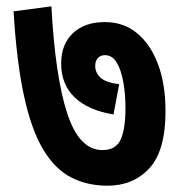

<svg xmlns="http://www.w3.org/2000/svg" viewBox="-20 -623 570 609"><path d="M505 -271Q505 -145 454 -89.5Q403 -34 321 -34Q257 -34 206 -60Q155 -86 117.5 -148Q80 -210 56.5 -317Q33 -424 23 -587L143 -603Q155 -381 193 -264Q231 -147 305 -147Q348 -147 363 -181Q378 -215 378 -280Q378 -325 371 -363.5Q364 -402 350 -425Q336 -448 313 -448Q298 -448 290 -438.5Q282 -429 282 -414Q282 -392 299 -376.5Q316 -361 358 -356L340 -260Q260 -273 217 -314Q174 -355 174 -422Q174 -482 211 -517.5Q248 -553 313 -553Q372 -553 415 -517.5Q458 -482 481.5 -418.5Q505 -355 505 -271Z"/></svg>

Font: Noto Sans SemiCondensed
Style: Bold Italic
Weight: 700
Width: 4
Italic angle: -12°
Designer: Monotype Design Team
Foundry: Monotype Imaging Inc.
Version: Version 2.013; ttfautohint (v1.8.4.7-5d5b)